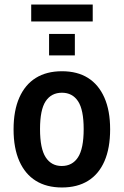

<svg xmlns="http://www.w3.org/2000/svg" viewBox="-20 -819 547 849"><path d="M254 10Q186 10 138.5 -19.5Q91 -49 65.5 -106.5Q40 -164 40 -247Q40 -330 65.5 -387.5Q91 -445 138.5 -474.5Q186 -504 254 -504Q322 -504 369 -474.5Q416 -445 441.5 -387.5Q467 -330 467 -247Q467 -164 442 -106.5Q417 -49 369.5 -19.5Q322 10 254 10ZM253 -85Q300 -85 325 -123.5Q350 -162 350 -248Q350 -334 325 -371.5Q300 -409 254 -409Q207 -409 182 -371.5Q157 -334 157 -248Q157 -162 182 -123.5Q207 -85 253 -85ZM118 -724V-799H390V-724ZM197 -574V-669H311V-574Z"/></svg>

Font: Nunito Sans 10pt Condensed
Style: Bold
Weight: 700
Width: 3
Designer: Vernon Adams
Foundry: Vernon Adams
Version: Version 3.101;gftools[0.9.27]